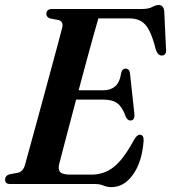

<svg xmlns="http://www.w3.org/2000/svg" viewBox="-26 -736 684 768"><path d="M353.5 0H14Q-6 0 -5.5 -18Q-5.5 -33 11 -38.5L46 -45Q66 -50 73.5 -75Q79.5 -96 91.2 -139Q103 -182 118.2 -237.5Q133.5 -293 149.5 -352.5Q165.5 -412 180.5 -467Q195.5 -522 206.8 -564.2Q218 -606.5 223 -626Q228 -650 209 -655.5L173.5 -662.5Q159.5 -668 159.5 -679.5Q159.5 -700 182.5 -700H541.5Q568 -700 582.8 -708Q597.5 -716 609 -716Q628 -716 631 -691.5L638 -540.5Q641 -516.5 623.5 -514Q605.5 -512 597 -538.5Q584.5 -588.5 570.2 -615.2Q556 -642 536.8 -652.2Q517.5 -662.5 490 -662.5H367.5Q361.5 -642 349 -597.8Q336.5 -553.5 320.8 -495Q305 -436.5 288.5 -375H389.5Q415 -375 434 -390Q453 -405 459.5 -447.5Q464.5 -461.5 476 -461.5Q491.5 -461.5 494 -442.5L511.5 -281Q514 -254.5 496 -254Q484 -253.5 477 -269.5Q463.5 -307.5 443.8 -322.5Q424 -337.5 388.5 -337.5H278.5Q263 -279 249 -226Q235 -173 224.8 -134Q214.5 -95 210.5 -79Q205.5 -57.5 215 -47.5Q224.5 -37.5 257 -37.5H339.5Q390 -37.5 428.8 -67.8Q467.5 -98 510 -176.5Q521.5 -197 533 -197Q549.5 -197 548.5 -172.5Q542 -88 506.2 -37.8Q470.5 12.5 419.5 12.5Q402.5 12.5 387.8 6.2Q373 0 353.5 0Z"/></svg>

Font: Fraunces 144pt Soft SemiBold
Style: Italic
Weight: 600
Italic angle: -16°
Version: Version 1.000;[b76b70a41]